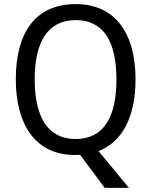

<svg xmlns="http://www.w3.org/2000/svg" viewBox="-20 -745 736 935"><path d="M640 -358C640 -587 538 -725 349 -725C153 -725 57 -587 57 -359C57 -146 146 10 347 10C354 10 363 9 370 9L490 170H608L460 -9C578 -55 640 -180 640 -358ZM149 -358C149 -542 213 -647 349 -647C484 -647 547 -543 547 -358C547 -173 484 -68 348 -68C214 -68 149 -174 149 -358Z"/></svg>

Font: Noto Sans Malayalam SemiCondensed
Style: Regular
Weight: 400
Width: 4
Designer: Jelle Bosma - Monotype Design Team
Foundry: Monotype Imaging Inc.
Version: Version 2.104